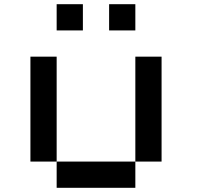

<svg xmlns="http://www.w3.org/2000/svg" viewBox="-20 -895 1040 915"><path d="M250 -875H375V-750H250ZM500 -875H625V-750H500ZM625 -625H750V-125H625ZM250 -125H625V0H250ZM125 -625H250V-125H125Z"/></svg>

Font: Pixel Operator Mono 8
Style: Regular
Weight: 400
Monospace: yes
Designer: Jayvee Enaguas (HarvettFox96)
Foundry: The Grandoplex Project
Version: Version 1.5.0 (October 25, 2015)